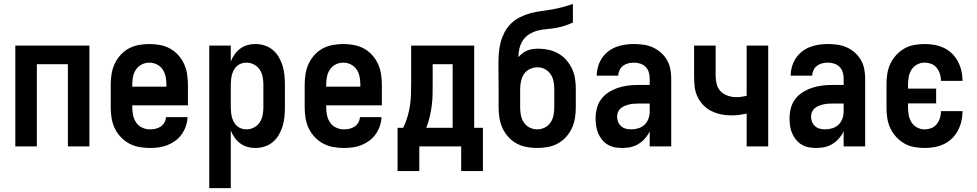

<svg xmlns="http://www.w3.org/2000/svg" viewBox="-20 -755 5040 990"><path d="M59 0V-520H441V0H330V-424H170V0Z M752 8Q725 8 697.5 3Q670 -2 646 -15Q622 -28 603 -48Q584 -68 572 -93Q560 -118 555.5 -145.5Q551 -173 551 -200V-320Q551 -347 555.5 -374.5Q560 -402 571.5 -426.5Q583 -451 601.5 -471.5Q620 -492 644 -505Q668 -518 695.5 -523Q723 -528 750 -528Q777 -528 804.5 -523Q832 -518 856 -505Q880 -492 898.5 -471.5Q917 -451 928.5 -426.5Q940 -402 944.5 -374.5Q949 -347 949 -320V-212H662V-200Q662 -180 666.5 -159.5Q671 -139 682.5 -122.5Q694 -106 713 -97Q732 -88 752 -88Q767 -88 781.5 -91Q796 -94 808 -102Q820 -110 827.5 -123Q835 -136 836 -151H947Q946 -127 938.5 -105Q931 -83 917.5 -63.5Q904 -44 885 -30Q866 -16 844 -7Q822 2 799 5Q776 8 752 8ZM662 -308H838V-320Q838 -340 834 -360Q830 -380 818.5 -397Q807 -414 788.5 -423Q770 -432 750 -432Q730 -432 711.5 -423Q693 -414 681.5 -397Q670 -380 666 -360Q662 -340 662 -320Z M1059 215V-520H1170V-438Q1178 -458 1190 -475Q1202 -492 1219 -504.5Q1236 -517 1256 -522.5Q1276 -528 1297 -528Q1321 -528 1344.5 -520.5Q1368 -513 1386.5 -497.5Q1405 -482 1417.5 -460.5Q1430 -439 1437 -416Q1444 -393 1446.5 -368.5Q1449 -344 1449 -320V-200Q1449 -176 1446.5 -151.5Q1444 -127 1437 -104Q1430 -81 1417.5 -59.5Q1405 -38 1386.5 -22.5Q1368 -7 1344.5 0.5Q1321 8 1297 8Q1276 8 1256 2.5Q1236 -3 1219 -15.5Q1202 -28 1190 -45Q1178 -62 1170 -82V215ZM1251 -88Q1271 -88 1289.5 -97.5Q1308 -107 1319 -123.5Q1330 -140 1334 -160Q1338 -180 1338 -200V-320Q1338 -340 1334 -360Q1330 -380 1319 -396.5Q1308 -413 1289.5 -422.5Q1271 -432 1251 -432Q1238 -432 1225.5 -428Q1213 -424 1203 -415.5Q1193 -407 1186.5 -395.5Q1180 -384 1176.5 -371.5Q1173 -359 1171.5 -346Q1170 -333 1170 -320V-200Q1170 -187 1171.5 -174Q1173 -161 1176.5 -148.5Q1180 -136 1186.5 -124.5Q1193 -113 1203 -104.5Q1213 -96 1225.5 -92Q1238 -88 1251 -88Z M1752 8Q1725 8 1697.5 3Q1670 -2 1646 -15Q1622 -28 1603 -48Q1584 -68 1572 -93Q1560 -118 1555.5 -145.5Q1551 -173 1551 -200V-320Q1551 -347 1555.5 -374.5Q1560 -402 1571.5 -426.5Q1583 -451 1601.5 -471.5Q1620 -492 1644 -505Q1668 -518 1695.5 -523Q1723 -528 1750 -528Q1777 -528 1804.5 -523Q1832 -518 1856 -505Q1880 -492 1898.5 -471.5Q1917 -451 1928.5 -426.5Q1940 -402 1944.5 -374.5Q1949 -347 1949 -320V-212H1662V-200Q1662 -180 1666.5 -159.5Q1671 -139 1682.5 -122.5Q1694 -106 1713 -97Q1732 -88 1752 -88Q1767 -88 1781.5 -91Q1796 -94 1808 -102Q1820 -110 1827.5 -123Q1835 -136 1836 -151H1947Q1946 -127 1938.5 -105Q1931 -83 1917.5 -63.5Q1904 -44 1885 -30Q1866 -16 1844 -7Q1822 2 1799 5Q1776 8 1752 8ZM1662 -308H1838V-320Q1838 -340 1834 -360Q1830 -380 1818.5 -397Q1807 -414 1788.5 -423Q1770 -432 1750 -432Q1730 -432 1711.5 -423Q1693 -414 1681.5 -397Q1670 -380 1666 -360Q1662 -340 1662 -320Z M2030 127V-96H2059Q2072 -123 2080.5 -151Q2089 -179 2093.5 -208Q2098 -237 2099 -266.5Q2100 -296 2100 -325V-520H2425V-96H2470V127H2358V0H2142V127ZM2314 -96V-424H2211V-325Q2211 -296 2210.5 -267Q2210 -238 2206 -209Q2202 -180 2195.5 -151.5Q2189 -123 2178 -96Z M2750 8Q2723 8 2695.5 3Q2668 -2 2644 -15Q2620 -28 2601.5 -48.5Q2583 -69 2571.5 -93.5Q2560 -118 2555.5 -145.5Q2551 -173 2551 -200V-296Q2551 -328 2550.5 -359.5Q2550 -391 2550 -422Q2550 -451 2552 -479.5Q2554 -508 2561 -535Q2568 -562 2581 -587.5Q2594 -613 2614.5 -633Q2635 -653 2660.5 -666Q2686 -679 2713.5 -686.5Q2741 -694 2769 -697.5Q2797 -701 2825 -706Q2853 -711 2880 -718Q2907 -725 2934 -735V-639Q2913 -629 2891 -622Q2869 -615 2846 -611Q2823 -607 2799.5 -605Q2776 -603 2753.5 -597.5Q2731 -592 2710.5 -579.5Q2690 -567 2677 -548Q2664 -529 2658.5 -506Q2653 -483 2653 -460Q2662 -471 2673.5 -480Q2685 -489 2698.5 -494.5Q2712 -500 2726.5 -502Q2741 -504 2756 -504Q2783 -504 2809.5 -498Q2836 -492 2859 -479Q2882 -466 2900 -445.5Q2918 -425 2929.5 -400.5Q2941 -376 2945 -349.5Q2949 -323 2949 -296V-200Q2949 -173 2944.5 -145.5Q2940 -118 2928.5 -93.5Q2917 -69 2898.5 -48.5Q2880 -28 2856 -15Q2832 -2 2804.5 3Q2777 8 2750 8ZM2750 -88Q2770 -88 2788.5 -97Q2807 -106 2818.5 -123Q2830 -140 2834 -160Q2838 -180 2838 -200V-296Q2838 -316 2834 -336Q2830 -356 2819 -372.5Q2808 -389 2790 -398.5Q2772 -408 2751 -408Q2751 -408 2751 -408Q2751 -408 2751 -408Q2731 -408 2712 -399Q2693 -390 2682 -373.5Q2671 -357 2666.5 -336.5Q2662 -316 2662 -296V-200Q2662 -180 2666 -160Q2670 -140 2681.5 -123Q2693 -106 2711.5 -97Q2730 -88 2750 -88Z M3189 8Q3169 8 3150 4.5Q3131 1 3114 -9Q3097 -19 3084.5 -34.5Q3072 -50 3064.5 -67.5Q3057 -85 3054 -104.5Q3051 -124 3051 -143Q3051 -170 3057.5 -196Q3064 -222 3079.5 -243Q3095 -264 3117.5 -278.5Q3140 -293 3165 -301.5Q3190 -310 3216.5 -313.5Q3243 -317 3269 -317H3330V-351Q3330 -368 3325 -383.5Q3320 -399 3308.5 -410.5Q3297 -422 3281 -427Q3265 -432 3248 -432Q3234 -432 3219.5 -428.5Q3205 -425 3193 -416Q3181 -407 3174.5 -393Q3168 -379 3168 -365H3057Q3057 -388 3063.5 -411Q3070 -434 3083 -454Q3096 -474 3115 -489Q3134 -504 3156 -512.5Q3178 -521 3201.5 -524.5Q3225 -528 3248 -528Q3273 -528 3298 -524.5Q3323 -521 3345.5 -511Q3368 -501 3387 -484.5Q3406 -468 3418.5 -446.5Q3431 -425 3436 -400.5Q3441 -376 3441 -351V0H3330V-78Q3325 -68 3323.5 -65.5Q3322 -63 3319 -58.5Q3316 -54 3312.5 -49.5Q3309 -45 3305.5 -41Q3302 -37 3298 -33Q3294 -29 3290 -25.5Q3286 -22 3281.5 -19Q3277 -16 3272.5 -13Q3268 -10 3263 -7.5Q3258 -5 3253 -3Q3248 -1 3242.5 0.5Q3237 2 3232 3.5Q3227 5 3221.5 5.5Q3216 6 3210.5 6.5Q3205 7 3199.5 7.5Q3194 8 3189 8ZM3234 -88Q3253 -88 3271.5 -93.5Q3290 -99 3303.5 -112Q3317 -125 3323.5 -143Q3330 -161 3330 -180V-221H3269Q3257 -221 3245.5 -220Q3234 -219 3222.5 -216Q3211 -213 3200 -208.5Q3189 -204 3180 -196Q3171 -188 3166.5 -177Q3162 -166 3162 -154Q3162 -140 3167 -127Q3172 -114 3182.5 -104.5Q3193 -95 3206.5 -91.5Q3220 -88 3234 -88Z M3830 0V-169Q3810 -165 3790.5 -162.5Q3771 -160 3751 -160Q3724 -160 3697.5 -165.5Q3671 -171 3647 -183Q3623 -195 3604.5 -215Q3586 -235 3575 -259.5Q3564 -284 3561.5 -311Q3559 -338 3559 -365V-520H3670V-365Q3670 -343 3675.5 -321Q3681 -299 3696.5 -283.5Q3712 -268 3734 -261Q3756 -254 3778 -254Q3791 -254 3804 -256Q3817 -258 3830 -261V-520H3941V0Z M4189 8Q4169 8 4150 4.5Q4131 1 4114 -9Q4097 -19 4084.5 -34.5Q4072 -50 4064.5 -67.5Q4057 -85 4054 -104.5Q4051 -124 4051 -143Q4051 -170 4057.5 -196Q4064 -222 4079.5 -243Q4095 -264 4117.5 -278.5Q4140 -293 4165 -301.5Q4190 -310 4216.5 -313.5Q4243 -317 4269 -317H4330V-351Q4330 -368 4325 -383.5Q4320 -399 4308.5 -410.5Q4297 -422 4281 -427Q4265 -432 4248 -432Q4234 -432 4219.5 -428.5Q4205 -425 4193 -416Q4181 -407 4174.5 -393Q4168 -379 4168 -365H4057Q4057 -388 4063.5 -411Q4070 -434 4083 -454Q4096 -474 4115 -489Q4134 -504 4156 -512.5Q4178 -521 4201.5 -524.5Q4225 -528 4248 -528Q4273 -528 4298 -524.5Q4323 -521 4345.5 -511Q4368 -501 4387 -484.5Q4406 -468 4418.5 -446.5Q4431 -425 4436 -400.5Q4441 -376 4441 -351V0H4330V-78Q4325 -68 4323.5 -65.5Q4322 -63 4319 -58.5Q4316 -54 4312.5 -49.5Q4309 -45 4305.5 -41Q4302 -37 4298 -33Q4294 -29 4290 -25.5Q4286 -22 4281.5 -19Q4277 -16 4272.5 -13Q4268 -10 4263 -7.5Q4258 -5 4253 -3Q4248 -1 4242.5 0.5Q4237 2 4232 3.5Q4227 5 4221.5 5.5Q4216 6 4210.5 6.5Q4205 7 4199.5 7.5Q4194 8 4189 8ZM4234 -88Q4253 -88 4271.5 -93.5Q4290 -99 4303.5 -112Q4317 -125 4323.5 -143Q4330 -161 4330 -180V-221H4269Q4257 -221 4245.5 -220Q4234 -219 4222.5 -216Q4211 -213 4200 -208.5Q4189 -204 4180 -196Q4171 -188 4166.5 -177Q4162 -166 4162 -154Q4162 -140 4167 -127Q4172 -114 4182.5 -104.5Q4193 -95 4206.5 -91.5Q4220 -88 4234 -88Z M4747 8Q4720 8 4693 3Q4666 -2 4642.5 -15.5Q4619 -29 4600.5 -49.5Q4582 -70 4570.5 -94.5Q4559 -119 4555 -146Q4551 -173 4551 -200V-320Q4551 -347 4555 -374Q4559 -401 4570.5 -425.5Q4582 -450 4600.5 -470.5Q4619 -491 4642.5 -504.5Q4666 -518 4693 -523Q4720 -528 4747 -528Q4773 -528 4798.5 -523.5Q4824 -519 4847 -508Q4870 -497 4888.5 -479Q4907 -461 4919 -438.5Q4931 -416 4937 -390.5Q4943 -365 4943 -340Q4943 -339 4943 -338.5Q4943 -338 4943 -338H4832Q4832 -338 4832 -338.5Q4832 -339 4832 -339Q4832 -357 4826.5 -374Q4821 -391 4810 -405Q4799 -419 4782 -425.5Q4765 -432 4747 -432Q4727 -432 4709 -422.5Q4691 -413 4680.5 -396.5Q4670 -380 4666 -360Q4662 -340 4662 -320V-298H4807V-222H4662V-200Q4662 -180 4666 -160Q4670 -140 4680.5 -123.5Q4691 -107 4709 -97.5Q4727 -88 4747 -88Q4765 -88 4782 -94.5Q4799 -101 4810 -115Q4821 -129 4826.5 -146Q4832 -163 4832 -181Q4832 -181 4832 -181.5Q4832 -182 4832 -182H4943Q4943 -182 4943 -181.5Q4943 -181 4943 -180Q4943 -155 4937 -129.5Q4931 -104 4919 -81.5Q4907 -59 4888.5 -41Q4870 -23 4847 -12Q4824 -1 4798.5 3.5Q4773 8 4747 8Z"/></svg>

Font: Zed Mono
Style: Bold
Weight: 700
Monospace: yes
Designer: Belleve Invis
Foundry: Belleve Invis
Version: Version 1.0.0; ttfautohint (v1.8.4)